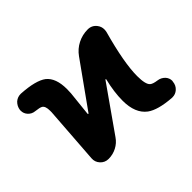

<svg xmlns="http://www.w3.org/2000/svg" viewBox="-115 -758 948 948"><g transform="rotate(-45 359.5 -284.0)"><path d="M438.5 -482.4Q460 -512.7 492.7 -529.3Q525.4 -545.9 562.5 -545.9Q591.8 -545.9 609.4 -522.5Q621.1 -506.8 621.1 -488.3Q621.1 -479.5 619.1 -470.7Q572.3 -301.8 572.3 -210Q572.3 -151.4 589.8 -136.7Q599.6 -127.9 627.9 -124Q650.4 -121.1 666 -104.5Q678.7 -89.8 678.7 -71.3Q678.7 -68.4 677.7 -66.4Q675.8 -42 658.2 -26.4Q642.6 -12.7 622.1 -12.7Q620.1 -12.7 617.2 -12.7Q526.4 -19.5 486.3 -48.8Q435.5 -86.9 435.5 -174.8Q435.5 -235.4 453.1 -306.6Q453.1 -308.6 451.7 -309.1Q450.2 -309.6 449.2 -308.6L283.2 -72.3Q266.6 -47.9 240.2 -34.2Q213.9 -20.5 183.6 -20.5Q158.2 -20.5 141.1 -39.1Q124 -57.6 126 -83L147.5 -382.8Q147.5 -388.7 147.5 -393.6Q147.5 -425.8 132.8 -434.6Q123 -440.4 94.7 -443.4Q72.3 -445.3 57.6 -461.9Q44.9 -476.6 44.9 -495.1Q44.9 -498 44.9 -501Q47.9 -524.4 65.4 -541Q82 -554.7 102.5 -554.7Q104.5 -554.7 106.4 -554.7Q203.1 -548.8 242.2 -519.5Q282.2 -487.3 282.2 -410.2Q282.2 -396.5 281.2 -380.9L267.6 -252Q267.6 -250 269.5 -249Q271.5 -248 272.5 -250Z"/></g></svg>

Font: Gen Jyuu GothicX Bold
Style: Bold
Weight: 700
Designer: Ryoko NISHIZUKA (kana &amp; ideographs); Paul D. Hunt (Latin, Greek &amp; Cyrillic); Wenlong ZHANG (bopomofo); Sandoll C
Version: Version 1.058.20140828